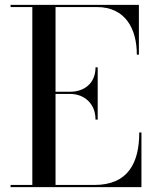

<svg xmlns="http://www.w3.org/2000/svg" viewBox="-20 -770 637 790"><path d="M373 -278H382V-493H373C373 -426 325.5 -392.5 268.5 -392.5H208.5V-741H378.5C495.5 -741 543 -652 543 -545H551.5V-750H23.5V-741H113V-9H23.5V0H562V-225H553C553 -98 505.5 -9 368.5 -9H208.5V-383.5H268.5C325.5 -383.5 373 -345 373 -278Z"/></svg>

Font: Bodoni* 24
Style: Regular
Weight: 400
Version: Version 2.3